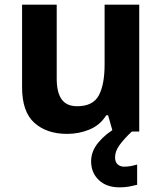

<svg xmlns="http://www.w3.org/2000/svg" viewBox="-20 -566 697 826"><path d="M579 -546V0H465L445 -70H437Q411 -28 365.5 -9Q320 10 269 10Q181 10 128 -37.5Q75 -85 75 -190V-546H224V-227Q224 -169 245 -139Q266 -109 312 -109Q380 -109 405 -155.5Q430 -202 430 -289V-546ZM475 111Q475 131 486 141Q497 151 514 151Q530 151 545 148Q560 145 570 142V229Q554 233 536 236.5Q518 240 494 240Q438 240 405 208.5Q372 177 372 128Q372 84 404 46Q436 8 482 -17L547 0Q513 32 494 58.5Q475 85 475 111Z"/></svg>

Font: Noto Sans Bengali UI
Style: Bold
Weight: 700
Designer: Jelle Bosma - Monotype Design Team
Foundry: Monotype Imaging Inc.
Version: Version 2.003; ttfautohint (v1.8.4.7-5d5b)